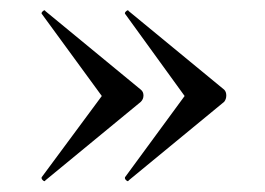

<svg xmlns="http://www.w3.org/2000/svg" viewBox="-20 -382 502 364"><path d="M224 -361 405 -212Q409 -208 409 -201Q409 -194 405 -189L224 -40Q223 -37 219.5 -40Q216 -43 217 -46L330 -200L217 -356Q216 -358 219.5 -361Q223 -364 224 -361ZM66 -361 247 -212Q252 -208 252 -201Q252 -194 247 -189L66 -40Q65 -37 61.5 -40Q58 -43 59 -46L173 -200L59 -356Q58 -358 61.5 -361Q65 -364 66 -361Z"/></svg>

Font: Cormorant Garamond Light Medium
Style: Regular
Weight: 500
Version: Version 4.001